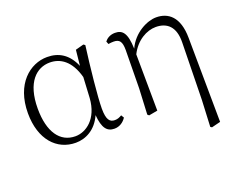

<svg xmlns="http://www.w3.org/2000/svg" viewBox="-114 -728 1411 1138"><g transform="rotate(-20 591.5 -159.0)"><path d="M257 14C320 14 386 -19 422 -100C429 -16 454 14 501 14C533 14 559 -4 575 -29L564 -47C550 -39 539 -33 520 -33C488 -33 470 -53 470 -123C470 -194 489 -377 507 -511L497 -518L445 -504L435 -406C400 -488 342 -522 269 -522C161 -522 49 -432 49 -247C49 -81 138 14 257 14ZM431 -337 424 -207C415 -78 335 -23 268 -23C171 -23 113 -106 113 -253C113 -419 189 -486 273 -486C338 -486 401 -448 431 -337Z M1037 198 1046 204 1102 190 1097 -342C1096 -476 1032 -522 957 -522C901 -522 812 -480 772 -392C769 -494 742 -519 696 -519C665 -519 643 -504 631 -488L638 -470C650 -472 660 -473 671 -473C708 -473 722 -455 722 -402L719 -161L711 2L720 10L775 0L772 -356C810 -432 878 -469 935 -469C1006 -469 1054 -428 1052 -330L1045 30Z"/></g></svg>

Font: Noto Serif CJK HK ExtraLight
Style: Regular
Weight: 200
Designer: Ryoko NISHIZUKA 西塚涼子 (kana & ideographs); Frank Grießhammer (Latin, Greek & Cyrillic); Wenlong ZHANG 张文龙 (bopomofo); San
Foundry: Adobe
Version: Version 2.001;hotconv 1.1.0;makeotfexe 2.6.0